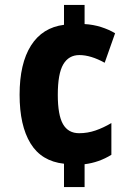

<svg xmlns="http://www.w3.org/2000/svg" viewBox="-20 -744 547 774"><path d="M321 -647Q356 -645 387.5 -635Q419 -625 444 -610L402 -491Q346 -522 300 -522Q257 -522 235 -484.5Q213 -447 213 -362Q213 -280 234 -243.5Q255 -207 299 -207Q333 -207 365 -218Q397 -229 429 -248V-120Q379 -89 321 -82V10H238V-84Q147 -94 103 -166Q59 -238 59 -362Q59 -488 105 -560.5Q151 -633 238 -644V-724H321Z"/></svg>

Font: Noto Sans Telugu Condensed ExtraBold
Style: Regular
Weight: 800
Width: 3
Designer: Jelle Bosma - Monotype Design Team
Foundry: Monotype Imaging Inc.
Version: Version 2.005; ttfautohint (v1.8.4.7-5d5b)